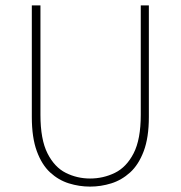

<svg xmlns="http://www.w3.org/2000/svg" viewBox="-20 -680 670 712"><path d="M314 12Q274 12 235.5 0Q197 -12 166 -40.5Q135 -69 116.5 -119.5Q98 -170 98 -246V-660H130V-254Q130 -163 156 -111.5Q182 -60 224 -39Q266 -18 314 -18Q363 -18 406 -39Q449 -60 475.5 -111.5Q502 -163 502 -254V-660H532V-246Q532 -170 513 -119.5Q494 -69 462.5 -40.5Q431 -12 392.5 0Q354 12 314 12Z"/></svg>

Font: Source Sans Variable
Style: Regular
Weight: 200
Designer: Paul D. Hunt
Foundry: Adobe Systems Incorporated
Version: Version 3.006;hotconv 1.0.111;makeotfexe 2.5.65597